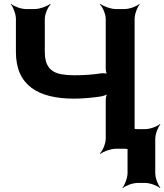

<svg xmlns="http://www.w3.org/2000/svg" viewBox="-20 -757 836 977"><path d="M357 -374C333 -374 311 -376 293 -379C232 -390 208 -428 208 -492V-661C208 -685 224 -722 238 -735L235 -737C220 -725 182 -711 158 -711H111C87 -711 50 -725 37 -737L35 -735C47 -722 61 -685 61 -661V-492C61 -325 171 -255 357 -255C404 -255 451 -260 492 -266C505 -268 525 -275 531 -281L528 -284C522 -277 518 -260 518 -248V-50C518 -26 502 11 488 24L491 26C506 14 544 0 568 0H615C639 0 676 14 689 26L691 24C679 11 665 -26 665 -50V-661C665 -685 679 -722 691 -735L689 -737C676 -725 639 -711 615 -711H568C544 -711 506 -725 491 -737L488 -735C502 -722 518 -685 518 -661V-409C518 -400 521 -382 526 -377L529 -380C524 -384 506 -385 496 -384C453 -377 405 -374 357 -374ZM770 124V-50C770 -74 784 -111 796 -124L794 -126C781 -114 744 -100 720 -100H679C655 -100 618 -114 605 -126L603 -124C615 -111 629 -74 629 -50V124C629 148 615 185 603 198L605 200C618 188 655 174 679 174H720C744 174 781 188 794 200L796 198C784 185 770 148 770 124Z"/></svg>

Font: Asimov
Style: EdgeNar
Weight: 500
Designer: Google
Version: Version 2.000980: 2014